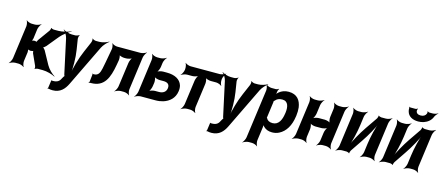

<svg xmlns="http://www.w3.org/2000/svg" viewBox="-60 -1474 5564 2415"><g transform="rotate(15 2722.0 -266.5)"><path d="M298 -171 364 -25C368 -16 370 5 365 11L369 13C373 7 395 0 405 0H470C525 0 597 21 631 41L633 37C600 18 547 -32 522 -78L428 -249C422 -259 403 -279 394 -279V-275C403 -275 428 -295 436 -305L559 -455C595 -498 659 -545 696 -563L695 -566C658 -548 584 -528 531 -528H471C461 -528 441 -535 439 -541L435 -539C438 -533 430 -511 425 -503L316 -352C310 -344 301 -324 303 -318L307 -320C305 -326 283 -330 275 -330C263 -330 242 -325 235 -319L237 -316C244 -322 252 -343 254 -355L270 -478C273 -502 293 -539 307 -552L305 -554C290 -542 251 -528 227 -528H185C161 -528 126 -542 115 -554L113 -552C123 -539 131 -502 128 -478L70 -50C67 -26 48 11 34 24L35 26C50 14 89 0 113 0H155C179 0 214 14 225 26L228 24C218 11 209 -26 212 -50L228 -167C230 -180 227 -203 221 -210L218 -208C224 -201 247 -195 260 -195C269 -195 293 -200 298 -206L294 -208C290 -202 295 -179 298 -171Z M607 100 594 194C593 199 589 205 587 206L588 210C591 208 599 206 603 207C617 211 634 213 654 213C754 213 806 151 841 79L1103 -462C1120 -498 1163 -543 1188 -560L1186 -563C1160 -546 1103 -528 1065 -528H1021C1006 -528 981 -538 975 -547L972 -545C978 -536 975 -507 968 -492L911 -360C866 -258 828 -120 817 -40H821C832 -120 832 -258 815 -360L794 -492C791 -507 798 -536 806 -545L803 -547C795 -538 766 -528 751 -528H707C668 -528 617 -546 595 -563L593 -560C614 -543 643 -498 650 -461L746 -17C746 -13 753 3 757 3V-1C753 -1 744 14 741 18L728 41C710 80 681 98 629 98C623 98 616 97 610 97C609 97 609 95 609 94L605 96C606 97 607 99 607 100Z M1600 -528H1297C1275 -528 1241 -541 1232 -553L1228 -551C1237 -539 1245 -502 1241 -480L1209 -303C1203 -269 1197 -240 1192 -217C1179 -159 1164 -116 1104 -116H1097C1093 -116 1089 -119 1088 -121L1084 -118C1086 -116 1088 -112 1088 -109L1077 -11C1076 -6 1070 1 1067 4L1070 7C1073 4 1081 0 1087 0H1098C1272 0 1321 -133 1351 -303L1362 -366C1366 -388 1362 -427 1353 -439L1350 -436C1359 -425 1397 -414 1419 -414H1444C1468 -414 1509 -425 1523 -438L1521 -440C1506 -428 1490 -388 1487 -364L1444 -50C1441 -26 1422 11 1408 24L1409 26C1424 14 1463 0 1487 0H1528C1552 0 1587 14 1598 26L1601 24C1591 11 1582 -26 1585 -50L1643 -478C1646 -502 1666 -539 1680 -552L1678 -554C1663 -542 1624 -528 1600 -528Z M1895 -424 1902 -478C1905 -502 1925 -539 1939 -552L1937 -554C1922 -542 1883 -528 1859 -528H1817C1793 -528 1758 -542 1747 -554L1745 -552C1755 -539 1763 -502 1760 -478L1702 -50C1699 -26 1680 11 1666 24L1667 26C1682 14 1721 0 1745 0H1937C1973 0 2006 -5 2036 -14C2112 -38 2177 -91 2190 -186C2194 -214 2193 -240 2186 -263C2163 -334 2092 -374 1988 -374H1938C1914 -374 1873 -363 1859 -350L1861 -348C1876 -360 1892 -400 1895 -424ZM2049 -186C2042 -136 2003 -113 1952 -113H1902C1878 -113 1837 -102 1823 -89L1825 -87C1840 -99 1856 -139 1859 -163L1866 -210C1869 -234 1863 -274 1852 -286L1850 -284C1860 -271 1899 -260 1923 -260H1973C2026 -260 2056 -237 2049 -186Z M2674 -465 2675 -478C2678 -502 2698 -539 2712 -552L2710 -554C2695 -542 2656 -528 2632 -528H2254C2230 -528 2195 -542 2184 -554L2182 -552C2192 -539 2200 -502 2197 -478L2196 -465C2193 -441 2174 -404 2160 -391L2161 -389C2176 -401 2215 -415 2239 -415H2306C2330 -415 2371 -426 2385 -439L2383 -441C2368 -429 2352 -389 2349 -365L2306 -50C2303 -26 2284 11 2270 24L2271 26C2286 14 2325 0 2349 0H2390C2414 0 2449 14 2460 26L2463 24C2453 11 2444 -26 2447 -50L2490 -365C2493 -389 2487 -429 2476 -441L2474 -439C2484 -426 2523 -415 2547 -415H2617C2641 -415 2676 -401 2687 -389L2690 -391C2680 -404 2671 -441 2674 -465Z M2675 100 2662 194C2661 199 2657 205 2655 206L2656 210C2659 208 2667 206 2671 207C2685 211 2702 213 2722 213C2822 213 2874 151 2909 79L3171 -462C3188 -498 3231 -543 3256 -560L3254 -563C3228 -546 3171 -528 3133 -528H3089C3074 -528 3049 -538 3043 -547L3040 -545C3046 -536 3043 -507 3036 -492L2979 -360C2934 -258 2896 -120 2885 -40H2889C2900 -120 2900 -258 2883 -360L2862 -492C2859 -507 2866 -536 2874 -545L2871 -547C2863 -538 2834 -528 2819 -528H2775C2736 -528 2685 -546 2663 -563L2661 -560C2682 -543 2711 -498 2718 -461L2814 -17C2814 -13 2821 3 2825 3V-1C2821 -1 2812 14 2809 18L2796 41C2778 80 2749 98 2697 98C2691 98 2684 97 2678 97C2677 97 2677 95 2677 94L2673 96C2674 97 2675 99 2675 100Z M3388 -500 3389 -503C3389 -514 3397 -533 3404 -539L3401 -542C3394 -536 3375 -528 3363 -528H3308C3284 -528 3249 -542 3238 -554L3236 -552C3246 -539 3254 -502 3251 -478L3165 153C3162 177 3143 214 3129 227L3131 229C3146 217 3184 203 3208 203H3249C3273 203 3309 217 3320 229L3322 227C3312 214 3303 177 3306 153L3330 -24C3332 -37 3332 -54 3328 -62L3325 -60C3328 -52 3339 -38 3348 -30C3373 -6 3407 10 3456 10C3489 10 3520 3 3547 -11C3629 -52 3681 -141 3697 -259L3699 -270C3704 -310 3705 -347 3701 -380C3688 -469 3641 -538 3530 -538C3477 -538 3439 -521 3407 -495C3396 -486 3380 -470 3376 -461L3379 -460C3384 -469 3387 -487 3388 -500ZM3434 -104C3391 -104 3365 -120 3352 -147C3351 -149 3345 -155 3344 -154L3347 -151C3348 -152 3350 -165 3350 -168L3376 -360C3376 -363 3378 -377 3377 -378L3374 -375C3375 -374 3385 -382 3387 -384C3407 -409 3435 -423 3477 -423C3556 -423 3569 -349 3558 -270L3556 -259C3545 -180 3513 -104 3434 -104Z M4213 -50 4271 -478C4274 -502 4294 -539 4308 -552L4306 -554C4291 -542 4252 -528 4228 -528H4187C4163 -528 4128 -542 4117 -554L4115 -552C4125 -539 4133 -502 4130 -478L4115 -366C4112 -342 4118 -302 4129 -290L4131 -292C4121 -305 4082 -316 4058 -316H3982C3958 -316 3917 -305 3903 -292L3905 -290C3920 -302 3936 -342 3939 -366L3954 -478C3957 -502 3977 -539 3991 -552L3989 -554C3974 -542 3935 -528 3911 -528H3870C3846 -528 3811 -542 3800 -554L3798 -552C3808 -539 3816 -502 3813 -478L3755 -50C3752 -26 3733 11 3719 24L3720 26C3735 14 3774 0 3798 0H3839C3863 0 3898 14 3909 26L3912 24C3902 11 3893 -26 3896 -50L3910 -153C3913 -177 3907 -217 3896 -229L3894 -227C3904 -214 3943 -203 3967 -203H4043C4067 -203 4108 -214 4122 -227L4120 -229C4105 -217 4089 -177 4086 -153L4072 -50C4069 -26 4050 11 4036 24L4037 26C4052 14 4091 0 4115 0H4156C4180 0 4215 14 4226 26L4229 24C4219 11 4210 -26 4213 -50Z M4689 -502 4582 -346C4524 -261 4460 -146 4432 -75L4436 -74C4464 -145 4494 -269 4507 -366L4522 -478C4525 -502 4545 -539 4559 -552L4557 -554C4542 -542 4503 -528 4479 -528H4437C4413 -528 4378 -542 4367 -554L4365 -552C4375 -539 4383 -502 4380 -478L4322 -50C4319 -26 4300 11 4286 24L4287 26C4302 14 4341 0 4365 0H4427C4437 0 4458 8 4461 14L4464 12C4462 6 4469 -17 4475 -26L4581 -183C4639 -268 4703 -383 4730 -453L4727 -454C4699 -384 4669 -260 4656 -163L4641 -50C4638 -26 4619 11 4605 24L4606 26C4621 14 4660 0 4684 0H4725C4749 0 4784 14 4795 26L4798 24C4788 11 4779 -26 4782 -50L4840 -478C4843 -502 4863 -539 4877 -552L4875 -554C4860 -542 4821 -528 4797 -528H4736C4726 -528 4705 -536 4702 -542L4699 -540C4701 -533 4695 -511 4689 -502Z M5256 -502 5149 -346C5091 -261 5027 -146 4999 -75L5003 -74C5031 -145 5061 -269 5074 -366L5089 -478C5092 -502 5112 -539 5126 -552L5124 -554C5109 -542 5070 -528 5046 -528H5004C4980 -528 4945 -542 4934 -554L4932 -552C4942 -539 4950 -502 4947 -478L4889 -50C4886 -26 4867 11 4853 24L4854 26C4869 14 4908 0 4932 0H4994C5004 0 5025 8 5028 14L5031 12C5029 6 5036 -17 5042 -26L5148 -183C5206 -268 5270 -383 5297 -453L5294 -454C5266 -384 5236 -260 5223 -163L5208 -50C5205 -26 5186 11 5172 24L5173 26C5188 14 5227 0 5251 0H5292C5316 0 5351 14 5362 26L5365 24C5355 11 5346 -26 5349 -50L5407 -478C5410 -502 5430 -539 5444 -552L5442 -554C5427 -542 5388 -528 5364 -528H5303C5293 -528 5272 -536 5269 -542L5266 -540C5268 -533 5262 -511 5256 -502ZM5208 -679C5172 -679 5150 -694 5147 -723C5146 -731 5150 -747 5155 -752L5151 -754C5147 -749 5135 -743 5127 -743H5059C5054 -743 5047 -747 5044 -749L5041 -746C5044 -744 5047 -738 5046 -733C5045 -716 5047 -699 5052 -685C5068 -631 5120 -598 5197 -598C5222 -598 5246 -602 5268 -609C5315 -625 5358 -656 5377 -708C5385 -727 5405 -750 5418 -759L5416 -762C5402 -753 5370 -743 5350 -743H5306C5298 -743 5286 -749 5284 -754L5280 -752C5283 -747 5283 -731 5280 -723C5269 -694 5243 -679 5208 -679Z"/></g></svg>

Font: Asimov
Style: EdgeIt
Weight: 500
Designer: Google
Version: Version 2.000980: 2014